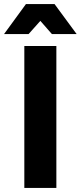

<svg xmlns="http://www.w3.org/2000/svg" viewBox="-43 -927 398 947"><path d="M156 -824 98 -759H-23L85 -907H226L335 -759H213ZM77 0V-700H235V0Z"/></svg>

Font: Montserrat-Arabic SemiBold
Style: Regular
Weight: 600
Designer: Mohamed Gaber
Foundry: Kief Type Foundry
Version: Version 5.008;PS 005.008;hotconv 1.0.88;makeotf.lib2.5.64775